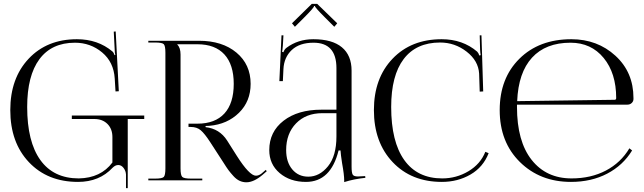

<svg xmlns="http://www.w3.org/2000/svg" viewBox="-20 -929 3316 989"><path d="M638 40H629V-30Q628 -49 616.5 -64Q605 -79 589 -79Q574 -79 560 -65Q492 8 382 8Q225 8 129 -93.5Q33 -195 33 -362Q33 -526 127.5 -626.5Q222 -727 376 -727Q484 -727 559 -664Q566 -658 570 -645L574 -646Q571 -658 571 -669L566 -766L576 -767L592 -459L575 -458L571 -524Q566 -609 506 -659Q446 -709 366 -709Q246 -709 183 -624Q120 -539 120 -378Q120 -199 188 -104.5Q256 -10 386 -10Q499 -12 559 -92V-223Q559 -265 533.5 -290.5Q508 -316 466 -316H350V-334H723V-316H638V-234Z M744 0V-9H779Q815 -9 823.5 -17.5Q832 -26 832 -62V-657Q832 -693 823.5 -701.5Q815 -710 779 -710H744V-719H1005Q1125 -719 1198 -658Q1271 -597 1271 -497Q1271 -407 1211 -348Q1151 -289 1059 -281L1039 -280V-274Q1111 -266 1150 -205L1200 -126Q1265 -24 1298 -24Q1313 -24 1327 -35L1349 -54L1354 -47L1332 -28Q1287 10 1249 10Q1231 10 1214.5 2.5Q1198 -5 1182.5 -22Q1167 -39 1157 -52.5Q1147 -66 1132 -90L1062 -198Q1034 -241 1014 -258Q994 -275 963 -275H951V-292H997Q1088 -292 1136 -344.5Q1184 -397 1184 -497Q1184 -596 1136 -648.5Q1088 -701 997 -701H893V-700Q910 -683 910 -648V-62Q910 -26 919 -17.5Q928 -9 964 -9H1022V0Z M1614 -909 1717 -809 1702 -791 1653 -840Q1602 -891 1602 -898H1598Q1598 -890 1548 -840L1499 -791L1484 -809L1586 -909ZM1713 -364V-578Q1713 -709 1595 -709Q1523 -709 1483 -671.5Q1443 -634 1440 -573L1437 -511H1419L1430 -747H1440L1437 -694Q1435 -670 1433 -662L1440 -660Q1445 -675 1456 -683Q1515 -727 1594 -727Q1691 -727 1741 -685.5Q1791 -644 1791 -565V-71Q1791 -40 1796.5 -30Q1802 -20 1824 -20L1844 -21L1861 -22L1862 -13Q1803 -7 1753 9V1Q1753 -29 1742 -89Q1735 -134 1734 -154H1724Q1684 8 1556 8Q1474 8 1420.5 -37.5Q1367 -83 1367 -156Q1367 -250 1440.5 -307Q1514 -364 1635 -364ZM1713 -346H1640Q1556 -346 1505 -293.5Q1454 -241 1454 -156Q1454 -94 1485.5 -56.5Q1517 -19 1568 -19Q1626 -19 1669.5 -72.5Q1713 -126 1713 -226Z M1906 -362Q1906 -526 2002 -626.5Q2098 -727 2255 -727Q2363 -727 2438 -663Q2445 -656 2449 -643L2456 -645Q2454 -655 2453 -674L2451 -747H2460L2469 -458L2451 -457L2448 -550Q2444 -616 2383.5 -663Q2323 -710 2247 -710Q2124 -710 2059.5 -625Q1995 -540 1995 -378Q1995 -199 2062.5 -104.5Q2130 -10 2258 -10Q2331 -10 2393 -47Q2455 -84 2480 -147L2497 -140Q2469 -68 2403.5 -30Q2338 8 2256 8Q2099 8 2002.5 -94Q1906 -196 1906 -362Z M2643 -390Q2643 -384 2643 -378Q2643 -201 2718.5 -105.5Q2794 -10 2924 -10Q3024 -10 3101 -50.5Q3178 -91 3222 -165L3236 -154Q3189 -77 3107.5 -34.5Q3026 8 2921 8Q2762 8 2658 -94.5Q2554 -197 2554 -362Q2554 -526 2655.5 -626.5Q2757 -727 2923 -727Q3057 -727 3150 -642Q3243 -557 3243 -424V-419Q3243 -407 3234 -398.5Q3225 -390 3212 -390ZM2644 -408 3146 -415Q3154 -415 3154 -424Q3154 -552 3089.5 -630.5Q3025 -709 2919 -709Q2791 -709 2720.5 -632Q2650 -555 2644 -408Z"/></svg>

Font: FoglihtenNo06
Style: Regular
Weight: 500
Designer: gluk (gluksza@wp.pl)
Foundry: gluk (gluksza@wp.pl)
Version: Version 0.76